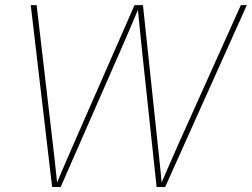

<svg xmlns="http://www.w3.org/2000/svg" viewBox="-20 -748 1007 768"><path d="M188.5 0 103 -727.5H126.5L191.4 -171.9Q194.8 -144.5 197.8 -117.2Q200.7 -89.8 203.6 -62.5Q206.5 -35.2 209.5 -7.8H204.1Q215.3 -35.2 227.1 -62.5Q238.8 -89.8 250.7 -117.2Q262.7 -144.5 274.4 -171.9L518.1 -727.5H551.8L610.8 -171.9Q613.8 -144.5 616.7 -117.2Q619.6 -89.8 622.3 -62.5Q625 -35.2 627.4 -7.8H622.1Q633.8 -35.2 645.8 -62.5Q657.7 -89.8 669.7 -117.2Q681.6 -144.5 693.8 -171.9L943.4 -727.5H967.3L640.6 0H606.4L548.8 -539.1Q543.9 -584 539.6 -628.9Q535.2 -673.8 530.8 -718.8H536.1Q517.1 -673.8 498 -628.9Q479 -584 459 -539.1L222.7 0Z"/></svg>

Font: Inter 18pt Thin
Style: Italic
Weight: 250
Italic angle: -9.3988°
Version: Version 4.001;git-66647c0bb